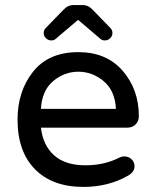

<svg xmlns="http://www.w3.org/2000/svg" viewBox="-20 -725 610 755"><path d="M469 -110Q485 -110 497 -99Q509 -88 509 -71Q509 -49 483 -34Q406 10 308 10Q186 10 117.5 -59.5Q49 -129 49 -255Q49 -366 110 -443Q171 -520 288 -520Q399 -520 462.5 -446.5Q526 -373 526 -268Q526 -249 513.5 -236Q501 -223 480 -223H141Q149 -153 193 -114Q237 -75 316 -75Q391 -75 451 -106Q459 -110 469 -110ZM141 -297H436Q432 -369 387.5 -406Q343 -443 288 -443Q233 -443 189 -406Q145 -369 141 -297ZM422 -596Q423 -585 414 -575.5Q405 -566 392 -566Q381 -566 374 -573L287 -647L200 -573Q193 -566 182 -566Q169 -566 160 -575.5Q151 -585 152 -596Q152 -607 160 -615L228 -685Q246 -705 268 -705H306Q328 -705 346 -685L414 -615Q422 -607 422 -596Z"/></svg>

Font: Varela Round
Style: Regular
Weight: 400
Designer: Joe Prince
Foundry: Joe Prince
Version: Version 1.000